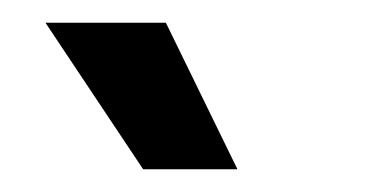

<svg xmlns="http://www.w3.org/2000/svg" viewBox="-20 -731 323 169"><path d="M106 -582 20 -711H126L189 -582Z"/></svg>

Font: Bricolage Grotesque 72pt
Style: Regular
Weight: 400
Version: Version 1.001;gftools[0.9.33.dev8+g029e19f]